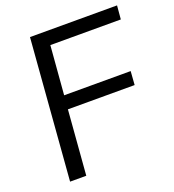

<svg xmlns="http://www.w3.org/2000/svg" viewBox="-130 -813 827 914"><g transform="rotate(-20 283.0 -356.0)"><path d="M560 -643H203L183 -396H520L515 -327H177L151 0H69L125 -712H566Z"/></g></svg>

Font: PRinguin Sans
Style: Italic
Weight: 400
Designer: Vernon Adams
Foundry: Vernon Adams
Version: ""